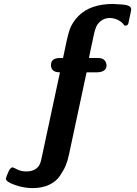

<svg xmlns="http://www.w3.org/2000/svg" viewBox="-20 -754 700 980"><path d="M9.8 158.2Q13.7 143.1 23.4 122.1Q33.2 101.1 43.9 100.1Q46.9 100.1 67.4 110.6Q87.9 121.1 113.8 121.1Q177.7 121.1 189.9 64L286.1 -384.8Q240.2 -384.8 240.2 -421.9Q240.2 -458 286.1 -458H301.8Q322.8 -564.9 335.4 -602.1Q348.1 -639.2 379.9 -671.9Q440.9 -733.9 558.1 -733.9Q566.9 -732.9 578.9 -732.4Q590.8 -731.9 597.9 -731.4Q605 -731 614 -730Q623 -729 627.9 -727.5Q632.8 -726.1 637.9 -723.6Q643.1 -721.2 646 -717Q648.9 -712.9 649.9 -707Q649.9 -702.1 638.2 -648.9Q638.2 -647.9 637.2 -644Q636.2 -640.1 636.2 -638.2Q636.2 -636.2 634.5 -632.6Q632.8 -628.9 631.3 -627.4Q629.9 -626 627 -624.5Q624 -623 620.1 -623L613.8 -625Q605 -640.1 584 -651.1Q563 -662.1 540 -662.1Q501 -662.1 476.1 -627Q473.1 -623 471.2 -617.9Q469.2 -612.8 466.6 -605Q463.9 -597.2 461.9 -589.6Q460 -582 457 -567.6Q454.1 -553.2 451.2 -540Q448.2 -526.9 443.1 -502.9Q438 -479 434.1 -458H481Q519 -458 523.9 -421.9Q523.9 -384.8 472.2 -384.8H421.9L332 35.2Q325.2 67.4 315.2 91.3Q305.2 115.2 285.6 144Q266.1 172.9 230 189.5Q193.8 206.1 146 206.1Q102.1 206.1 56.4 190.2Q10.7 174.3 9.8 158.2Z"/></svg>

Font: CMU Sans Serif
Style: Bold
Weight: 700
Version: Version 0.7.0